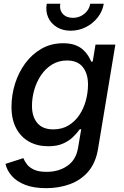

<svg xmlns="http://www.w3.org/2000/svg" viewBox="-20 -776 652 1011"><path d="M223.1 214.8Q158.2 214.8 113.3 197.5Q68.4 180.2 42.5 150.9Q16.6 121.6 8.8 86.9L103 56.6Q109.4 73.2 122.3 89.8Q135.3 106.4 159.7 117.7Q184.1 128.9 225.1 128.9Q289.6 128.9 335.2 96.9Q380.9 64.9 391.1 2L407.7 -96.2L399.4 -94.7Q385.3 -74.7 364 -54.2Q342.8 -33.7 311.3 -19.8Q279.8 -5.9 234.4 -5.9Q176.8 -5.9 133.3 -30Q89.8 -54.2 65.2 -100.6Q40.5 -147 40.5 -212.9Q40.5 -275.4 59.1 -335Q77.6 -394.5 113 -442.6Q148.4 -490.7 198.7 -519.5Q249 -548.3 312.5 -548.3Q349.6 -548.3 375.2 -538.8Q400.9 -529.3 417.7 -513.9Q434.6 -498.5 444.6 -481.9Q454.6 -465.3 460.4 -451.2L468.3 -452.6L482.9 -541H587.4L496.1 8.8Q483.9 81.5 445.1 127Q406.2 172.4 348.6 193.6Q291 214.8 223.1 214.8ZM260.3 -94.7Q306.6 -94.7 341.1 -115.7Q375.5 -136.7 398.2 -170.9Q420.9 -205.1 432.1 -246.8Q443.4 -288.6 443.4 -330.6Q443.4 -388.7 415.8 -423.1Q388.2 -457.5 333 -457.5Q289.1 -457.5 254.6 -436.5Q220.2 -415.5 196.5 -380.6Q172.9 -345.7 160.6 -303.5Q148.4 -261.2 148.4 -218.3Q148.4 -161.1 176.8 -127.9Q205.1 -94.7 260.3 -94.7ZM352.1 -614.3Q310.1 -614.3 279.1 -633.3Q248 -652.3 233.6 -684.6Q219.2 -716.8 226.1 -756.3H297.4Q292 -723.6 310.8 -702.9Q329.6 -682.1 363.8 -682.1Q386.7 -682.1 406 -691.7Q425.3 -701.2 438.5 -718Q451.7 -734.9 455.1 -756.3H526.4Q520 -716.8 494.6 -684.3Q469.2 -651.9 431.9 -633.1Q394.5 -614.3 352.1 -614.3Z"/></svg>

Font: Inter 17pt Medium
Style: Italic
Weight: 500
Italic angle: -9.3988°
Version: Version 4.001;git-66647c0bb